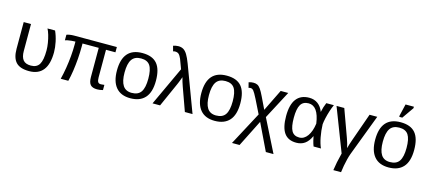

<svg xmlns="http://www.w3.org/2000/svg" viewBox="-65 -1396 5036 2246"><g transform="rotate(15 2453.0 -273.0)"><path d="M499 -278.8Q499 9.8 272 9.8Q163.1 9.8 114 -42Q64.9 -93.8 64.9 -204.6V-528.3H153.3V-201.7Q153.3 -130.4 181.9 -94.2Q210.4 -58.1 275.9 -58.1Q347.7 -58.1 378.2 -108.6Q408.7 -159.2 408.7 -276.9Q408.7 -318.8 400.9 -366.7Q393.1 -414.6 380.4 -457.8Q367.7 -501 353 -528.3H444.8Q470.7 -470.7 484.9 -403.3Q499 -335.9 499 -278.8Z M1096.7 9.8Q1040.5 9.8 1015.6 -17.8Q990.7 -45.4 990.7 -110.8V-464.4H794.4V-429.2Q794.4 -355 788.6 -278.3Q782.7 -201.7 772.2 -130.4Q761.7 -59.1 746.6 0H654.8Q671.9 -67.4 683.8 -140.6Q695.8 -213.9 702.1 -286.9Q708.5 -359.9 708.5 -425.3V-464.4Q687 -464.4 661.6 -461.9Q636.2 -459.5 615.2 -455.3Q594.2 -451.2 585.4 -446.3V-514.2Q597.2 -520 623.3 -524.2Q649.4 -528.3 674.8 -528.3H1192.9V-464.4H1078.6V-129.9Q1078.6 -92.8 1088.9 -75.7Q1099.1 -58.6 1124.5 -59.1Q1135.3 -59.6 1145.5 -60.8Q1155.8 -62 1166.5 -63V0Q1128.4 9.8 1096.7 9.8Z M1736.8 -264.6Q1736.8 -126 1675.8 -58.1Q1614.7 9.8 1498.5 9.8Q1382.8 9.8 1323.7 -60.8Q1264.6 -131.3 1264.6 -264.6Q1264.6 -538.1 1501.5 -538.1Q1622.6 -538.1 1679.7 -471.4Q1736.8 -404.8 1736.8 -264.6ZM1644.5 -264.6Q1644.5 -374 1612.1 -423.6Q1579.6 -473.1 1502.9 -473.1Q1425.8 -473.1 1391.4 -422.6Q1356.9 -372.1 1356.9 -264.6Q1356.9 -160.2 1390.9 -107.7Q1424.8 -55.2 1497.6 -55.2Q1576.7 -55.2 1610.6 -106Q1644.5 -156.7 1644.5 -264.6Z M1985.8 -471.2Q1953.1 -562 1942.4 -587.4Q1926.8 -624 1910.4 -639.2Q1894 -654.3 1865.2 -654.3Q1850.6 -654.3 1841.3 -649.4L1824.2 -712.9Q1857.4 -724.6 1887.2 -724.6Q1922.4 -724.6 1948 -709.5Q1973.6 -694.3 1995.8 -658Q2018.1 -621.6 2042.5 -557.1L2251 0H2158.2L2057.1 -281.7Q2047.4 -309.1 2039.3 -335.2Q2031.2 -361.3 2025.4 -386.2Q2022.9 -378.9 2015.4 -359.1Q2007.8 -339.4 1999.8 -319.3Q1991.7 -299.3 1987.8 -291L1857.9 0H1766.6Z M2758.8 -264.6Q2758.8 -126 2697.8 -58.1Q2636.7 9.8 2520.5 9.8Q2404.8 9.8 2345.7 -60.8Q2286.6 -131.3 2286.6 -264.6Q2286.6 -538.1 2523.4 -538.1Q2644.5 -538.1 2701.7 -471.4Q2758.8 -404.8 2758.8 -264.6ZM2666.5 -264.6Q2666.5 -374 2634 -423.6Q2601.6 -473.1 2524.9 -473.1Q2447.8 -473.1 2413.3 -422.6Q2378.9 -372.1 2378.9 -264.6Q2378.9 -160.2 2412.8 -107.7Q2446.8 -55.2 2519.5 -55.2Q2598.6 -55.2 2632.6 -106Q2666.5 -156.7 2666.5 -264.6Z M3038.6 -116.7 2876 207H2784.2L2999 -195.8L2916 -363.3Q2880.4 -433.6 2864.3 -452.1Q2847.7 -470.2 2829.1 -470.2Q2814.9 -470.2 2804.7 -465.3L2788.1 -529.3Q2814.5 -539.1 2845.7 -539.1Q2874 -539.1 2894 -529.1Q2914.1 -519 2933.6 -491.2Q2953.1 -463.4 2979 -409.2L3048.3 -265.1L3177.2 -528.3H3268.6L3088.9 -188L3287.1 207H3194.3Z M3683.6 -115.7Q3652.8 -49.3 3610.1 -19.8Q3567.4 9.8 3508.3 9.8Q3408.2 9.8 3361.1 -57.6Q3314 -125 3314 -261.7Q3314 -400.4 3366.9 -469.2Q3419.9 -538.1 3522 -538.1Q3583.5 -538.1 3627.2 -505.4Q3670.9 -472.7 3692.9 -413.6H3693.8Q3704.6 -470.2 3729.5 -528.3H3821.3Q3805.2 -494.1 3790.3 -447.8Q3775.4 -401.4 3765.1 -356.2Q3754.9 -311 3752 -278.8Q3754.4 -200.7 3768.8 -125.5Q3783.2 -50.3 3806.2 0H3716.8Q3705.1 -29.8 3696.5 -64.7Q3688 -99.6 3685.5 -115.7ZM3406.2 -264.6Q3406.2 -156.2 3434.1 -107.2Q3461.9 -58.1 3526.4 -58.1Q3585 -58.1 3625.2 -114.5Q3665.5 -170.9 3678.2 -266.6Q3649.4 -473.1 3531.7 -473.1Q3465.3 -473.1 3435.8 -424.1Q3406.2 -375 3406.2 -264.6Z M4156.2 -25.9Q4145.5 3.4 4135.3 43.5Q4125 83.5 4117.2 126.2Q4109.4 168.9 4105 207H4011.7Q4018.1 160.2 4028.8 106.9Q4039.6 53.7 4055.2 -5.4L3853.5 -528.3H3947.3L4066.9 -198.7Q4076.7 -172.9 4086.9 -138.2Q4097.2 -103.5 4100.6 -83Q4106 -105.5 4115 -134Q4124 -162.6 4136.7 -197.8L4253.4 -528.3H4346.7Z M4864.3 -264.6Q4864.3 -126 4803.2 -58.1Q4742.2 9.8 4626 9.8Q4510.3 9.8 4451.2 -60.8Q4392.1 -131.3 4392.1 -264.6Q4392.1 -538.1 4628.9 -538.1Q4750 -538.1 4807.1 -471.4Q4864.3 -404.8 4864.3 -264.6ZM4772 -264.6Q4772 -374 4739.5 -423.6Q4707 -473.1 4630.4 -473.1Q4553.2 -473.1 4518.8 -422.6Q4484.4 -372.1 4484.4 -264.6Q4484.4 -160.2 4518.3 -107.7Q4552.2 -55.2 4625 -55.2Q4704.1 -55.2 4738 -106Q4772 -156.7 4772 -264.6ZM4730 -735.4 4631.8 -594.7H4595.2V-610.8L4628.9 -753.4H4730Z"/></g></svg>

Font: Arimo
Style: Regular
Weight: 400
Designer: Steve Matteson
Foundry: Monotype Imaging Inc.
Version: Version 1.33